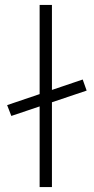

<svg xmlns="http://www.w3.org/2000/svg" viewBox="-20 -760 382 780"><path d="M26 -289 9 -333 316 -437 332 -392ZM141 0V-740H191V0Z"/></svg>

Font: Lexend Exa ExtraLight
Style: Regular
Weight: 250
Designer: Bonnie Shaver-Troup, Thomas Jockin
Foundry: Lexend
Version: Version 1.007